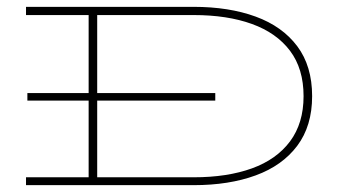

<svg xmlns="http://www.w3.org/2000/svg" viewBox="-20 -540 1007 561"><path d="M60 -268H239V-496H56V-520H546Q649 -520 727 -491.5Q805 -463 848.5 -405Q892 -347 892 -259Q892 -172 848.5 -114Q805 -56 727 -27.5Q649 1 546 1H56V-22H239V-246H60ZM609 -246H264V-22H546Q644 -22 716 -48Q788 -74 827.5 -127Q867 -180 867 -259Q867 -339 827.5 -391.5Q788 -444 716 -470Q644 -496 546 -496H264V-268H609Z"/></svg>

Font: BhuTuka Expanded One
Style: Regular
Weight: 400
Designer: Erin McLaughlin
Version: Version 1.000; ttfautohint (v1.8.3)